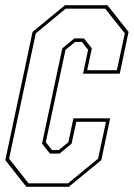

<svg xmlns="http://www.w3.org/2000/svg" viewBox="-28 -720 515 740"><path d="M73.5 0 -7.5 -103 97.5 -597 222.5 -700H386L467.5 -597L433.5 -436H292L311.5 -528L287.5 -558.5H261.5L224.5 -528L148.5 -172L172.5 -141.5H198.5L235.5 -172L255 -264H396.5L362.5 -103L237 0ZM82 -13.5H234.5L350 -108.5L380.5 -250.5H266L248 -166.5L201.5 -128H164.5L134 -166.5L212 -533.5L258.5 -572H295.5L326 -533.5L308 -449.5H422.5L453 -591.5L377.5 -686.5H225L110 -591.5L7 -108.5Z"/></svg>

Font: Tourney Condensed Thin
Style: Italic
Weight: 100
Width: 3
Italic angle: -12°
Designer: Tyler Finck
Foundry: Etcetera Type Co
Version: Version 1.010; ttfautohint (v1.8.3)